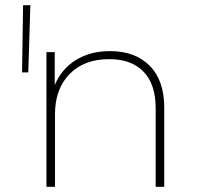

<svg xmlns="http://www.w3.org/2000/svg" viewBox="-20 -720 758 740"><path d="M69 -700H97L89 -441H65ZM613 -305V0H580V-303Q580 -395 533.5 -443.5Q487 -492 401 -492Q304 -492 248 -434.5Q192 -377 192 -280V0H159V-519H191V-392Q216 -453 271.5 -488Q327 -523 404 -523Q501 -523 557 -466.5Q613 -410 613 -305Z"/></svg>

Font: Montserrat Alternates ExLight
Style: Regular
Weight: 275
Designer: Julieta Ulanovsky
Foundry: Julieta Ulanovsky
Version: Version 7.200